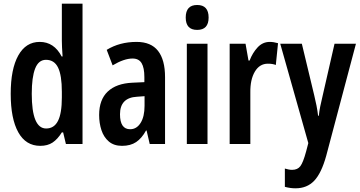

<svg xmlns="http://www.w3.org/2000/svg" viewBox="-20 -780 1951 1040"><path d="M198 10Q120 10 79 -63.5Q38 -137 38 -272Q38 -406 79 -479.5Q120 -553 195 -553Q273 -553 314 -474H319Q317 -502 316 -523Q315 -544 315 -559V-760H427V0H337L322 -63H315Q292 -26 265 -8Q238 10 198 10ZM230 -84Q273 -84 294 -125Q315 -166 315 -252V-283Q315 -372 294.5 -414Q274 -456 229 -456Q189 -456 170.5 -409Q152 -362 152 -272Q152 -84 230 -84Z M720 -553Q798 -553 836 -504.5Q874 -456 874 -362V0H791L774 -73H771Q748 -31 717.5 -10.5Q687 10 641 10Q597 10 569.5 -13.5Q542 -37 529.5 -75Q517 -113 517 -157Q517 -240 563.5 -284Q610 -328 697 -332L762 -335V-362Q762 -413 747 -438Q732 -463 698 -463Q652 -463 590 -426L558 -510Q628 -553 720 -553ZM722 -256Q630 -251 630 -161Q630 -80 685 -80Q720 -80 741.5 -114Q763 -148 763 -207V-259Z M1048 -753Q1110 -753 1110 -685Q1110 -618 1048 -618Q986 -618 986 -685Q986 -753 1048 -753ZM1104 -543V0H992V-543Z M1441 -553Q1462 -553 1486 -546L1474 -428Q1457 -435 1431 -435Q1386 -435 1360.5 -392Q1335 -349 1336 -279V0H1224V-543H1310L1326 -452H1332Q1348 -494 1375.5 -523.5Q1403 -553 1441 -553Z M1498 -543H1615L1682 -264Q1689 -236 1694.5 -207.5Q1700 -179 1703 -153H1707Q1709 -176 1714.5 -203Q1720 -230 1728 -263L1792 -543H1908L1747 64Q1721 158 1682 199Q1643 240 1581 240Q1566 240 1552 238Q1538 236 1523 232V133Q1533 136 1543 138Q1553 140 1562 140Q1592 140 1607 120Q1622 100 1638 41L1650 -5Z"/></svg>

Font: Noto Sans ExtraCondensed SemiBold
Style: Regular
Weight: 600
Width: 2
Designer: Monotype Design Team
Foundry: Monotype Imaging Inc.
Version: Version 2.013; ttfautohint (v1.8.4.7-5d5b)